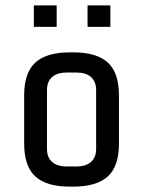

<svg xmlns="http://www.w3.org/2000/svg" viewBox="-20 -695 533 715"><path d="M106 -595V-675H191V-595ZM306 -595V-675H391V-595ZM253 0H240Q153 0 111.5 -38Q70 -76 70 -160V-340Q70 -424 111.5 -462Q153 -500 240 -500H253Q340 -500 381.5 -462Q423 -424 423 -340V-160Q423 -76 381.5 -38Q340 0 253 0ZM263 -425H230Q193 -425 174 -408Q155 -391 155 -360V-140Q155 -109 174 -92Q193 -75 230 -75H263Q300 -75 319 -92Q338 -109 338 -140V-360Q338 -391 319 -408Q300 -425 263 -425Z"/></svg>

Font: Share Tech
Style: Regular
Weight: 400
Designer: Ralph du Carrois
Foundry: Carrois Type Design
Version: Version 1.100